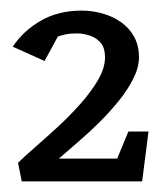

<svg xmlns="http://www.w3.org/2000/svg" viewBox="-20 -743 304 362"><path d="M21 -401 14 -436Q25 -447 44.5 -464Q64 -481 87 -502Q110 -523 131 -546.5Q152 -570 165 -592.5Q178 -615 178 -635Q178 -652 170.5 -661.5Q163 -671 150.5 -675.5Q138 -680 125 -680Q112 -680 103 -678Q94 -676 89 -674L64 -628L4 -655Q24 -685 57 -704Q90 -723 134 -723Q154 -723 173.5 -717.5Q193 -712 208.5 -701Q224 -690 233 -673.5Q242 -657 242 -635Q242 -616 231.5 -595Q221 -574 204.5 -553.5Q188 -533 168.5 -513.5Q149 -494 128.5 -476.5Q108 -459 91 -444H201L222 -495H260L248 -401Z"/></svg>

Font: Kreon Light Medium
Style: Regular
Weight: 500
Version: Version 2.002